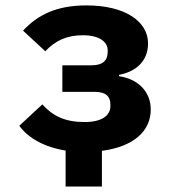

<svg xmlns="http://www.w3.org/2000/svg" viewBox="-20 -548 640 708"><path d="M221.9 7.1V139.9H355.8V8.2C473 -7.1 535.9 -65 535.9 -144.2C535.9 -212 486.9 -257.1 419 -267V-272C483 -284.1 525.9 -323.9 525.9 -388.1C525.9 -468 442.8 -528.1 299 -528.1C187.9 -528.1 119 -492.9 65 -435L147 -359C185 -399.1 226.9 -418 285.9 -418C346.9 -418 377.1 -393.1 377.1 -362.9V-356.9C377.1 -326 360.1 -307.2 317.8 -307.2H209.9V-209.2H331C370 -209.2 387.1 -192.1 387.1 -163V-157C387.1 -121.1 354 -98 293 -98C220.2 -98 176.1 -119 136 -163L51.1 -84.2C84.9 -38 144.9 -5 221.9 7.1Z"/></svg>

Font: Margiela Mono Bold
Style: Regular
Weight: 700
Designer: Mike Abbink, Paul van der Laan, Pieter van Rosmalen
Foundry: Bold Monday
Version: Version 2.003 2021